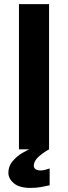

<svg xmlns="http://www.w3.org/2000/svg" viewBox="-20 -731 332 940"><path d="M220.2 0H72.8V-710.9H220.2ZM128.9 189Q75.2 189 48.1 166.5Q21 144 21 114.3Q21 83.5 41 59.1Q61 34.7 88.9 18.1Q116.7 1.5 140.1 -6.3L220.2 0Q211.4 5.4 202.6 10.7Q193.8 16.1 186 22Q168 35.2 156.7 49.8Q145.5 64.5 145.5 80.6Q145.5 91.3 154.5 97.4Q163.6 103.5 178.7 103.5Q188 103.5 199.5 100.8Q210.9 98.1 223.1 93.8V176.3Q201.2 181.2 178.7 185.1Q156.2 189 128.9 189Z"/></svg>

Font: Heebo
Style: Bold
Weight: 700
Designer: Oded Ezer
Foundry: Ezer Type House
Version: Version 3.100